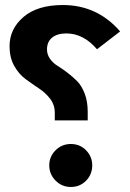

<svg xmlns="http://www.w3.org/2000/svg" viewBox="-20 -728 516 764"><path d="M230 -708Q367 -708 458 -603L366 -532Q312 -595 244 -595Q208 -595 187.5 -578.5Q167 -562 167 -531Q167 -511 179 -494Q191 -477 209 -466Q227 -455 248 -439Q269 -423 287 -405Q305 -387 317 -355.5Q329 -324 329 -284V-249H198V-279Q198 -311 179.5 -335Q161 -359 134.5 -376.5Q108 -394 81.5 -413.5Q55 -433 36.5 -466Q18 -499 18 -544Q18 -613 73.5 -660.5Q129 -708 230 -708ZM347 -70Q347 -34 322.5 -9Q298 16 262 16Q226 16 201 -9.5Q176 -35 176 -70Q176 -105 201 -130Q226 -155 262 -155Q298 -155 322.5 -130Q347 -105 347 -70Z"/></svg>

Font: FiraGO SemiBold
Style: Regular
Weight: 600
Designer: bBox Type
Foundry: bBox Type GmbH
Version: Version 1.001;PS 001.001;hotconv 1.0.88;makeotf.lib2.5.64775